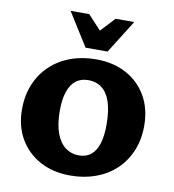

<svg xmlns="http://www.w3.org/2000/svg" viewBox="-99 -1014 1011 1117"><g transform="rotate(10 406.5 -455.0)"><path d="M390 17Q289 17 212 -24.5Q135 -66 91.5 -140.5Q48 -215 48 -314Q48 -397 76 -463.5Q104 -530 154.5 -577.5Q205 -625 273.5 -650Q342 -675 424 -675Q525 -675 602 -633.5Q679 -592 722 -517Q765 -442 765 -342Q765 -260 737 -193.5Q709 -127 659 -80Q609 -33 540.5 -8Q472 17 390 17ZM419 -107Q463 -107 491.5 -130.5Q520 -154 534 -199Q548 -244 548 -310Q548 -392 530.5 -444.5Q513 -497 479.5 -522.5Q446 -548 400 -548Q357 -548 327.5 -526Q298 -504 282 -458.5Q266 -413 266 -345Q266 -263 286 -210.5Q306 -158 340.5 -132.5Q375 -107 419 -107ZM350 -731 383 -809 493 -927H603L480 -731ZM350 -731 227 -927H337L447 -809L480 -731Z"/></g></svg>

Font: Ysabeau Infant Black
Style: Regular
Weight: 900
Designer: Christian Thalmann (Catharsis Fonts)
Version: Version 2.001;gftools[0.9.30]; featfreeze: ss01,ss02,lnum